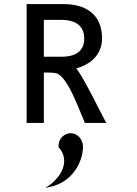

<svg xmlns="http://www.w3.org/2000/svg" viewBox="-20 -600 669 937"><path d="M325 50C293 50 263 78 266 116V118L267 120C309 166 297 226 256 272C246 283 235 294 222 303L201 317L224 312C335 289 385 188 385 116C385 79 357 50 325 50ZM291 -580H110V0H194V-246H216C229 -246 242 -245 252 -243C309 -233 369 -56 393 -3L394 0H500L495 -7C480 -32 387 -226 352 -266C416 -284 478 -328 478 -413C478 -541 384 -580 291 -580ZM278 -323H194V-503H281C345 -503 391 -476 391 -413C391 -345 343 -323 278 -323Z"/></svg>

Font: Charger Monospace
Style: Regular
Weight: 400
Designer: Jasper
Foundry: Cannot Into Space Fonts
Version: Version 0.980